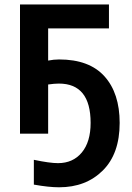

<svg xmlns="http://www.w3.org/2000/svg" viewBox="-20 -584 577 839"><path d="M67.4 0V-564.5H456.1V-460H190.4V-319.3Q214.8 -324.2 238.3 -324.2Q370.1 -324.2 436.5 -250.5Q502.9 -176.8 502.9 -46.9Q502.9 87.9 429.2 161.1Q355.5 234.4 238.3 234.4Q193.4 234.4 127.9 222.7V114.3Q197.3 128.9 233.4 128.9Q298.8 128.9 337.4 82.5Q376 36.1 376 -46.9Q376 -218.8 237.3 -218.8Q217.8 -218.8 190.4 -214.8V0Z"/></svg>

Font: Gothic A1
Style: Bold
Weight: 700
Version: Version 2.50